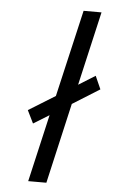

<svg xmlns="http://www.w3.org/2000/svg" viewBox="-52 -754 463 790"><g transform="rotate(5 179.0 -359.0)"><path d="M95 0 159 -278 94 -238 68 -291 178 -359 261 -718H335L265 -413L334 -456L358 -402L246 -332L170 0Z"/></g></svg>

Font: Titillium Web
Style: Italic
Weight: 400
Italic angle: -13°
Version: Version 1.002;PS 57.000;hotconv 1.0.70;makeotf.lib2.5.55311